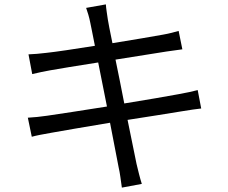

<svg xmlns="http://www.w3.org/2000/svg" viewBox="-20 -811 1040 876"><path d="M392 -707C395 -695 402 -656 413 -602C319 -587 232 -574 193 -570C161 -566 135 -564 110 -563L127 -473C157 -480 180 -485 208 -490C246 -497 333 -511 428 -526C440 -464 454 -393 468 -325C354 -307 245 -290 195 -283C169 -279 130 -275 107 -274L125 -187C146 -193 174 -198 213 -205C262 -214 369 -232 482 -251C501 -152 517 -71 521 -49C528 -19 531 11 536 45L627 28C618 0 610 -34 603 -63C598 -86 582 -166 562 -264C660 -279 753 -294 808 -303C845 -309 877 -314 898 -316L882 -400C860 -394 832 -388 793 -381C743 -372 648 -355 547 -339C534 -406 520 -477 507 -539C603 -554 694 -569 740 -576C766 -580 797 -584 812 -586L795 -670C778 -665 753 -658 724 -653C682 -645 590 -630 493 -614C481 -670 474 -711 472 -722C469 -744 464 -772 463 -791L373 -775C380 -755 387 -733 392 -707Z"/></svg>

Font: Microsoft YaHei
Style: Regular
Weight: 400
Designer: Ryoko NISHIZUKA 西塚涼子 (kana, bopomofo & ideographs); Paul D. Hunt (Latin, Greek & Cyrillic); Sandoll Communications 산돌커뮤니
Foundry: Adobe
Version: Version 2.001;hotconv 1.0.111;makeotfexe 2.5.65597